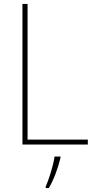

<svg xmlns="http://www.w3.org/2000/svg" viewBox="-20 -734 486 975"><path d="M94 0H426V-25H120V-714H94ZM287 68V61H257C252 103 227 181 212 214V221H228C255 175 275 118 287 68Z"/></svg>

Font: Noto Sans Ethiopic SemiCondensed Thin
Style: Regular
Weight: 100
Width: 4
Designer: Monotype Design Team
Foundry: Monotype Imaging Inc.
Version: Version 2.102